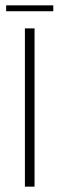

<svg xmlns="http://www.w3.org/2000/svg" viewBox="-20 -697 223 717"><path d="M73 0V-591H109V0ZM3 -655V-677H179V-655Z"/></svg>

Font: Alumni Sans ExtraLight
Style: Regular
Weight: 250
Version: Version 1.018